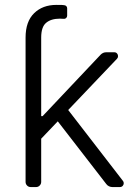

<svg xmlns="http://www.w3.org/2000/svg" viewBox="-20 -757 558 777"><path d="M83.5 -21V-604.8Q83.5 -670.1 118.3 -703.8Q152.7 -737.2 208.1 -737.2Q223 -737.2 230.8 -736.9Q232.6 -736.9 235.6 -736.5Q238.6 -736.2 240.8 -735.8Q245.4 -735.4 248.6 -731.9Q251.8 -728.3 251.8 -723.4V-693.5Q251.8 -687.9 247.5 -683.9Q243.3 -680 237.6 -680.8Q232.2 -681.5 222.3 -681.5Q186.8 -681.5 166.9 -664.8Q146.7 -648.4 146.7 -604.8V-286.9H152.3L387.4 -535.9Q397 -545.5 410.2 -545.5H442.5Q449.2 -545.5 453.5 -540.8Q457.7 -536.2 457.7 -529.8Q457.7 -523.4 453.5 -519.2L256 -311.8L477.3 -25.2Q480.8 -21.3 480.8 -15.6Q480.8 -9.2 476.4 -4.6Q471.9 0 465.2 0H434.7Q427.6 0 421 -3.2Q414.4 -6.4 410.2 -12.1L213.8 -266L146.7 -195.7V-21Q146.7 -12.4 140.6 -6.2Q134.6 0 126.1 0H104.4Q95.5 0 89.5 -6.2Q83.5 -12.4 83.5 -21Z"/></svg>

Font: DeltaSans Light
Style: Regular
Weight: 300
Designer: Rasmus Andersson
Foundry: rsms
Version: Version 3.012